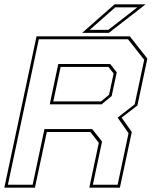

<svg xmlns="http://www.w3.org/2000/svg" viewBox="-32 -868 706 888"><path d="M-12 0 137 -700H568.5L649.5 -597L603.5 -380L530.5 -324L577.5 -257.5L522.5 0H381L425 -207.5L386 -257.5H184.5L129.5 0ZM4.5 -13.5H119L173.5 -271H394.5L440 -213.5L397.5 -13.5H512L562.5 -252L512 -324L591 -385.5L635 -591.5L560 -686.5H147.5ZM214.5 -399H435.5L472.5 -430L493.5 -528L469.5 -558.5H248.5ZM198 -385.5 237.5 -572H477.5L508 -533.5L484.5 -424L438 -385.5ZM348 -716 498 -848H641.5L471.5 -716ZM383 -730H469L603 -834H501Z"/></svg>

Font: Tourney Thin Thin
Style: Italic
Weight: 250
Italic angle: -12°
Version: Version 1.015